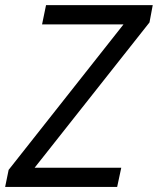

<svg xmlns="http://www.w3.org/2000/svg" viewBox="-28 -734 620 754"><path d="M-7.8 0 5.9 -66.9 457 -638.2H137.2L152.8 -713.9H571.8L559.1 -646L107.9 -75.2H448.2L432.1 0Z"/></svg>

Font: Open Sans Hebrew
Style: Italic
Weight: 400
Italic angle: -12°
Foundry: Ascender Corporation, Yanek Iontef
Version: Version 2.001;PS 002.001;hotconv 1.0.70;makeotf.lib2.5.58329